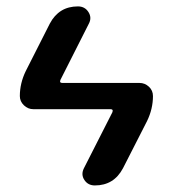

<svg xmlns="http://www.w3.org/2000/svg" viewBox="-20 -560 540 600"><path d="M84 -218.8Q67.4 -218.8 54.7 -231Q42 -243.2 42 -259.8Q42 -299.8 60.5 -337.9L135.7 -486.3Q164.1 -540 223.6 -540Q245.1 -540 256.3 -522.5Q267.6 -504.9 257.8 -486.3L168.9 -310.5Q165 -300.8 174.8 -300.8H416Q432.6 -300.8 445.3 -289.1Q458 -277.3 458 -259.8Q458 -219.7 439.5 -181.6L364.3 -34.2Q335.9 19.5 276.4 19.5Q254.9 19.5 243.7 2.4Q232.4 -14.6 242.2 -34.2L331.1 -209Q335 -218.8 325.2 -218.8Z"/></svg>

Font: Rounded-X Mgen+ 1mn medium
Style: Regular
Weight: 500
Designer: [Source Han Sans]
Ryoko NISHIZUKA  (kana & ideographs); Paul D. Hunt (Latin, Greek & Cyrillic); Wenlong ZHANG  (bopomofo
Version: Version 1.059.20150602